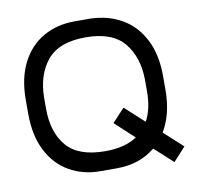

<svg xmlns="http://www.w3.org/2000/svg" viewBox="-83 -814 979 937"><g transform="rotate(-10 406.5 -345.5)"><path d="M707 35 616 -48Q538 16 426 16H344Q258 16 190 -23Q122 -62 83.5 -137.5Q45 -213 45 -321V-389Q45 -497 83.5 -572.5Q122 -648 190 -687Q258 -726 344 -726H426Q513 -723 580.5 -684Q648 -645 686.5 -570Q725 -495 725 -389V-321Q725 -200 675 -117L768 -32ZM542 -116 447 -204 508 -270 603 -183Q635 -241 635 -329V-381Q635 -496 576.5 -568Q518 -640 385 -640Q252 -640 193.5 -568Q135 -496 135 -381V-329Q135 -213 193.5 -144.5Q252 -76 385 -76Q481 -76 542 -116Z"/></g></svg>

Font: Violet Sans
Style: Regular
Weight: 400
Designer: Calvin Waterman
Foundry: Violet Office
Version: Version 1.013